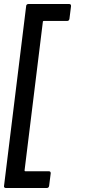

<svg xmlns="http://www.w3.org/2000/svg" viewBox="-22 -804 423 954"><path d="M-2 120 108 -774Q108 -778 111 -781Q114 -784 119 -784H322Q331 -784 331 -774L323 -710Q321 -700 312 -700H196Q194 -700 192.5 -699Q191 -698 191 -696L100 43Q100 47 104 47H221Q230 47 230 57L222 120Q220 130 211 130H6Q2 130 -0.5 127Q-3 124 -2 120Z"/></svg>

Font: Barlow Medium
Style: Italic
Weight: 500
Italic angle: -7°
Designer: Jeremy Tribby
Foundry: Tribby Type
Version: Version 1.408